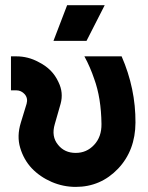

<svg xmlns="http://www.w3.org/2000/svg" viewBox="-20 -721 582 753"><path d="M23 -500V-366.7H44.3Q63.3 -366.7 77.3 -351Q90.3 -335.3 84.3 -314L61.7 -240Q45.3 -187 59.3 -141Q66 -118.3 77.3 -98.2Q88.7 -78 104.3 -61.3Q136.7 -27.3 183 -7.3Q228.3 12 277 12Q375 12 443.3 -59.7Q510.7 -131 511.3 -240Q512 -374 457 -500H311Q323 -478 332.5 -455.8Q342 -433.7 349.3 -412Q363 -374.7 370.2 -330.3Q377.3 -286 378 -234.7Q378.7 -184.3 349 -152.7Q319.7 -121.3 277 -121.3Q233.3 -121.3 208 -152.7Q180.3 -185.7 195 -234.7L217.7 -314Q229.7 -358 209.3 -399Q197.3 -425.3 178 -444.7Q158.7 -464 132 -477.3Q110.7 -489 88.8 -494.5Q67 -500 44.3 -500ZM189.7 -560.7H319.3L390.7 -700.7H243.3Z"/></svg>

Font: Unageo Variable
Style: Regular
Weight: 300
Designer: Richard Sepsi
Foundry: Richard Sepsi
Version: Version 2.200